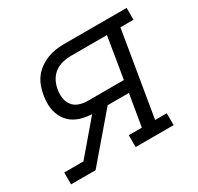

<svg xmlns="http://www.w3.org/2000/svg" viewBox="-120 -672 839 814"><g transform="rotate(-30 300.0 -265.0)"><path d="M10 0V-58H104L236 -213Q214 -214 192.5 -219Q171 -224 153 -234.5Q135 -245 122 -261.5Q109 -278 102 -298.5Q95 -319 94.5 -341.5Q94 -364 98 -386Q101 -406 108.5 -426.5Q116 -447 129 -464.5Q142 -482 160.5 -495Q179 -508 199 -516Q219 -524 239.5 -527Q260 -530 281 -530H588V-472H524L455 -58H512V0H326V-58H390L416 -213H312L130 0ZM248 -271H425L458 -472H281Q261 -472 240.5 -467Q220 -462 202.5 -449Q185 -436 175 -416.5Q165 -397 162 -377Q158 -356 161 -335.5Q164 -315 176 -299.5Q188 -284 207.5 -277.5Q227 -271 248 -271Z"/></g></svg>

Font: Iosevka Slab LtExObl
Style: Regular
Weight: 300
Width: 7
Italic angle: -9°
Monospace: yes
Designer: Belleve Invis
Foundry: Belleve Invis
Version: Version 11.1.0; ttfautohint (v1.8.3)